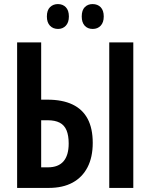

<svg xmlns="http://www.w3.org/2000/svg" viewBox="-20 -922 754 942"><path d="M64 0V-714H182V-433H213Q286 -433 335.5 -409.5Q385 -386 410 -339Q435 -292 435 -221Q435 -151 409.5 -101.5Q384 -52 336 -26Q288 0 219 0ZM215 -101Q266 -101 291.5 -130.5Q317 -160 317 -218Q317 -257 306.5 -282.5Q296 -308 273 -320Q250 -332 214 -332H182V-101ZM516 0V-714H634V0ZM210 -841Q210 -872 225.5 -887Q241 -902 264 -902Q288 -902 303 -886.5Q318 -871 318 -841Q318 -812 303 -796Q288 -780 265 -780Q240 -780 225 -796Q210 -812 210 -841ZM381 -841Q381 -872 396 -887Q411 -902 434 -902Q459 -902 474 -886.5Q489 -871 489 -841Q489 -812 474 -796Q459 -780 435 -780Q410 -780 395.5 -796Q381 -812 381 -841Z"/></svg>

Font: Noto Sans Display ExtraCondensed SemiBold
Style: Regular
Weight: 600
Width: 2
Designer: Monotype Design Team
Foundry: Monotype Imaging Inc.
Version: Version 2.003